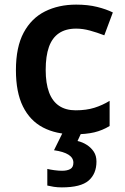

<svg xmlns="http://www.w3.org/2000/svg" viewBox="-20 -572 541 832"><path d="M300 10Q223 10 166.5 -19.5Q110 -49 79.5 -110.5Q49 -172 49 -268Q49 -368 82.5 -430.5Q116 -493 175 -522.5Q234 -552 310 -552Q361 -552 401 -542Q441 -532 469 -518L432 -419Q401 -431 370 -439.5Q339 -448 310 -448Q265 -448 235.5 -428Q206 -408 192 -368.5Q178 -329 178 -269Q178 -211 192.5 -172Q207 -133 236 -113.5Q265 -94 308 -94Q354 -94 389 -105Q424 -116 455 -135V-26Q424 -7 388.5 1.5Q353 10 300 10ZM398 128Q398 181 364 210.5Q330 240 248 240Q229 240 213 237.5Q197 235 185 232V160Q197 163 215.5 165.5Q234 168 249 168Q271 168 284.5 160.5Q298 153 298 133Q298 112 277 98.5Q256 85 214 79L253 0H334L316 39Q338 44 356.5 56Q375 68 386.5 85.5Q398 103 398 128Z"/></svg>

Font: Noto Sans Cham SemiBold
Style: Regular
Weight: 600
Version: Version 2.002